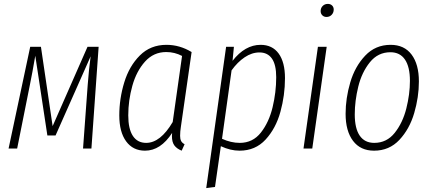

<svg xmlns="http://www.w3.org/2000/svg" viewBox="-20 -762 2215 985"><path d="M449 0H406L430 -327Q436 -408 445 -473L265 -67H223L161 -476Q146 -388 133 -325L68 0H24L135 -522H190L250 -115L429 -522H486Z M963 -495 908 -112Q904 -87 904 -65Q904 -49 909 -39Q914 -29 927 -22L912 11Q887 1 874.5 -16Q862 -33 862 -64Q862 -74 863 -80Q804 11 724 11Q662 11 627 -37Q592 -85 592 -170Q592 -256 617.5 -339.5Q643 -423 697.5 -477.5Q752 -532 834 -532Q902 -532 963 -495ZM638 -170Q638 -101 661.5 -65Q685 -29 730 -29Q803 -29 866 -136L914 -475Q876 -495 833 -495Q768 -495 724 -446Q680 -397 659 -322Q638 -247 638 -170Z M1140 -522H1180L1173 -450Q1237 -532 1317 -532Q1377 -532 1409.5 -487.5Q1442 -443 1442 -361Q1442 -273 1418.5 -188Q1395 -103 1342.5 -46Q1290 11 1209 11Q1162 11 1113 -12L1083 197L1038 203ZM1397 -366Q1397 -430 1375 -461.5Q1353 -493 1311 -493Q1272 -493 1235 -468Q1198 -443 1168 -401L1119 -50Q1165 -29 1210 -29Q1277 -29 1318.5 -82Q1360 -135 1378.5 -212Q1397 -289 1397 -366Z M1656 -522 1582 0H1537L1611 -522ZM1625 -705Q1625 -721 1635.5 -731.5Q1646 -742 1662 -742Q1675 -742 1683.5 -734Q1692 -726 1692 -713Q1692 -697 1681.5 -686Q1671 -675 1655 -675Q1642 -675 1633.5 -683.5Q1625 -692 1625 -705Z M1753 -178Q1753 -258 1777 -339.5Q1801 -421 1853.5 -476.5Q1906 -532 1984 -532Q2054 -532 2091.5 -482Q2129 -432 2129 -344Q2129 -264 2105 -182Q2081 -100 2029 -44.5Q1977 11 1899 11Q1829 11 1791 -39.5Q1753 -90 1753 -178ZM2083 -347Q2083 -419 2057.5 -456.5Q2032 -494 1983 -494Q1919 -494 1877.5 -442.5Q1836 -391 1818 -317.5Q1800 -244 1800 -175Q1800 -103 1825.5 -66Q1851 -29 1900 -29Q1964 -29 2005 -80.5Q2046 -132 2064.5 -205.5Q2083 -279 2083 -347Z"/></svg>

Font: Fira Sans Extra Condensed ExtraLight
Style: Italic
Weight: 275
Width: 3
Italic angle: -8°
Designer: Carrois Corporate & Edenspiekermann AG
Foundry: Carrois Corporate GbR & Edenspiekermann AG
Version: Version 4.203